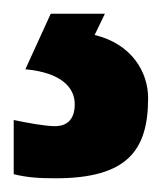

<svg xmlns="http://www.w3.org/2000/svg" viewBox="-75 -20 236 280"><path d="M141 123C141 85 117 44 63 31L78 0H-1L-38 81C15 86 34 108 34 132C34 155 22 164 5 164C-9 164 -36 159 -55 155V234C-35 239 -17 240 6 240C111 240 141 199 141 123Z"/></svg>

Font: Noto Sans Kannada ExtraCondensed
Style: Bold
Weight: 700
Width: 2
Designer: Jelle Bosma - Monotype Design Team
Foundry: Monotype Imaging Inc.
Version: Version 2.005